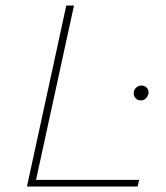

<svg xmlns="http://www.w3.org/2000/svg" viewBox="-20 -678 602 698"><path d="M111 -24H486L480 0H78L221 -658H249ZM520 -339Q518 -328 510.5 -320.5Q503 -313 492 -313Q481 -313 473.5 -320.5Q466 -328 466 -339Q466 -351 474.5 -359Q483 -367 494 -367Q506 -367 513.5 -359Q521 -351 520 -339Z"/></svg>

Font: Ysabeau Infant Extralight
Style: Italic
Weight: 200
Italic angle: -12°
Designer: Christian Thalmann (Catharsis Fonts)
Version: Version 0.003